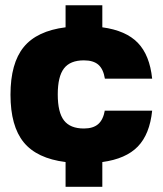

<svg xmlns="http://www.w3.org/2000/svg" viewBox="-20 -610 620 732"><path d="M379.9 -189.9V-188H560.1Q550.8 -98.1 505.4 -51.3Q460 -4.4 370.1 7.8V102.1H230V7.8Q120.6 -5.9 70.3 -67.6Q20 -129.4 20 -249Q20 -368.7 70.3 -430.4Q120.6 -492.2 230 -505.9V-589.8H370.1V-505.9Q460 -493.7 505.4 -446.8Q550.8 -399.9 560.1 -310.1H379.9Q374 -346.7 355 -363.3Q335.9 -379.9 299.8 -379.9Q247.6 -379.9 223.9 -349.1Q200.2 -318.4 200.2 -250Q200.2 -181.6 223.9 -150.9Q247.6 -120.1 299.8 -120.1Q335 -120.1 354.2 -136.7Q373.5 -153.3 379.9 -189.9Z"/></svg>

Font: Fivo Sans Heavy
Style: Regular
Weight: 900
Designer: Alexander Slobzheninov
Foundry: Alexander Slobzheninov
Version: 1.0